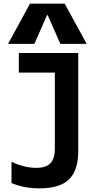

<svg xmlns="http://www.w3.org/2000/svg" viewBox="-20 -1020 540 1050"><path d="M196 10Q151 10 113.5 2.5Q76 -5 43 -19V-135Q74 -120 109.5 -111Q145 -102 178 -102Q232 -102 256 -127.5Q280 -153 280 -208V-623H83V-730H408V-195Q408 -88 357.5 -39Q307 10 196 10ZM24 -780 144 -1000H334L454 -780H310L241 -937H237L168 -780Z"/></svg>

Font: M PLUS Code Latin SemiBold
Style: Regular
Weight: 600
Designer: Coji Morishita
Foundry: UNDERFOREST DESIGN
Version: Version 1.002; ttfautohint (v1.8.3)